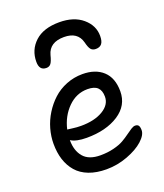

<svg xmlns="http://www.w3.org/2000/svg" viewBox="-147 -895 859 1003"><g transform="rotate(-20 283.0 -393.5)"><path d="M300.8 -796.9Q381.8 -796.9 429.9 -755.9Q478 -714.8 478 -657.2Q478 -627 467 -613.5Q456.1 -600.1 434.1 -600.1Q416.5 -600.1 407 -611.1Q397.5 -622.1 390.1 -652.8Q373.5 -715.8 297.9 -715.8Q217.3 -715.8 200.2 -651.9Q191.9 -619.1 182.9 -607.2Q173.8 -595.2 157.2 -595.2Q118.2 -595.2 118.2 -643.1Q118.2 -709.5 165.5 -753.2Q212.9 -796.9 300.8 -796.9ZM272 9.8Q216.8 9.8 174.8 -6.3Q132.8 -22.5 107.2 -52.2Q81.5 -82 68.8 -121.6Q56.2 -161.1 56.2 -210Q56.2 -251 67.9 -292.5Q79.6 -334 102.8 -371.3Q126 -408.7 157.5 -437.7Q189 -466.8 231.7 -483.9Q274.4 -501 321.8 -501Q394 -501 436 -462.2Q478 -423.3 478 -349.1Q478 -270.5 408.4 -225.3Q338.9 -180.2 231 -180.2Q171.9 -180.2 143.1 -199.2V-198.2Q143.1 -140.1 172.9 -105Q202.6 -69.8 267.1 -69.8Q307.1 -69.8 341.3 -78.4Q375.5 -86.9 397 -99.4Q418.5 -111.8 435.3 -124.3Q452.1 -136.7 465.6 -145.3Q479 -153.8 488.8 -153.8Q502 -153.8 507.6 -145.8Q513.2 -137.7 513.2 -120.1Q513.2 -93.3 480 -63.2Q446.8 -33.2 389.6 -11.7Q332.5 9.8 272 9.8ZM319.8 -418Q257.8 -418 211.4 -371.8Q165 -325.7 148.9 -255.9Q153.3 -255.9 176.8 -252.4Q200.2 -249 224.1 -249Q298.8 -249 345.9 -277.1Q393.1 -305.2 393.1 -350.1Q393.1 -384.3 375.5 -401.1Q357.9 -418 319.8 -418Z"/></g></svg>

Font: Shantell Sans Normal
Style: Regular
Weight: 400
Designer: Stephen Nixon, Anya Danilova, Shantell Martin
Foundry: Arrow Type
Version: Version 1.006;[559af2be0]